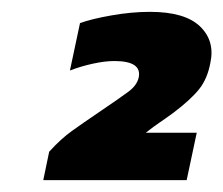

<svg xmlns="http://www.w3.org/2000/svg" viewBox="-20 -674 377 324"><path d="M53 -370 63 -418Q83 -440 102 -453.5Q121 -467 146 -484Q183 -509 197 -519.5Q211 -530 214 -543Q220 -571 173 -571Q157 -571 136.5 -566.5Q116 -562 98 -555L115 -635Q134 -642 168 -648Q202 -654 233 -654Q292 -654 317.5 -629.5Q343 -605 335 -568Q330 -541 316 -523.5Q302 -506 273 -484Q258 -473 249 -467Q240 -461 226 -450H312L295 -370Z"/></svg>

Font: Kanit SemiBold
Style: Italic
Weight: 600
Italic angle: -12°
Designer: Katatrad Team
Foundry: CadsonDemak
Version: Version 2.000; ttfautohint (v1.8.3)